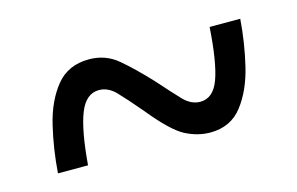

<svg xmlns="http://www.w3.org/2000/svg" viewBox="-40 -521 505 327"><g transform="rotate(-15 212.5 -357.0)"><path d="M30 -270Q33 -312 42.5 -352Q52 -392 73 -418Q94 -444 131 -444Q160 -444 181.5 -426Q203 -408 231 -378Q253 -353 266.5 -339Q280 -325 296 -325Q319 -325 329.5 -354Q340 -383 344 -444H398Q395 -403 385.5 -363Q376 -323 355.5 -296.5Q335 -270 299 -270Q277 -270 255.5 -281Q234 -292 199 -335Q177 -361 163.5 -375Q150 -389 134 -389Q111 -389 99.5 -360Q88 -331 83 -270Z"/></g></svg>

Font: Noto Serif Bengali ExtraCondensed
Style: Regular
Weight: 400
Width: 2
Designer: Juan Bruce, Universal Thirst, Indian Type Foundry and the Monotype Design Team.
Foundry: Monotype Imaging Inc.
Version: Version 2.003; ttfautohint (v1.8.4.7-5d5b)